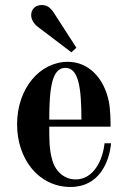

<svg xmlns="http://www.w3.org/2000/svg" viewBox="-20 -732 512 764"><path d="M104 -672C104 -654 115 -637 132 -624L264 -524L284 -542L195 -680C179 -705 164 -712 146 -712C122 -712 104 -696 104 -672ZM48 -237C48 -100 133 12 261 12C375 12 415 -88 422 -162H396C389 -94 352 -18 281 -18C236 -18 199 -50 187 -99C176 -138 176 -177 176 -228H420C420 -240 420 -296 413 -328C394 -422 332 -486 250 -486C139 -486 48 -381 48 -237ZM176 -256C176 -386 188 -462 240 -462C292 -462 304 -386 304 -256Z"/></svg>

Font: Old Standard
Style: Bold
Weight: 700
Designer: Alexey Kryukov <alexios@thessalonica.org.ru>
Version: Version 2.0.2